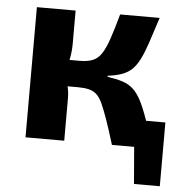

<svg xmlns="http://www.w3.org/2000/svg" viewBox="-48 -540 683 726"><g transform="rotate(5 293.5 -177.0)"><path d="M585 -102V0H408V-102ZM585 -5V140H487L475 -5ZM529 -494Q511 -438 498 -399Q485 -360 472.5 -335Q460 -310 445 -295Q430 -280 407.5 -271.5Q385 -263 352 -259V-255Q386 -250 409.5 -242.5Q433 -235 450 -219.5Q467 -204 481 -177Q495 -150 510 -107Q525 -64 545 0H391Q374 -56 361 -93Q348 -130 337.5 -153Q327 -176 314.5 -187Q302 -198 285 -202Q268 -206 244 -206L242 -306Q272 -306 291.5 -314Q311 -322 324.5 -342.5Q338 -363 350.5 -399.5Q363 -436 379 -494ZM210 -494V-367Q210 -340 204.5 -311.5Q199 -283 189 -259Q198 -236 204 -210Q210 -184 210 -163V0H63V-494ZM281 -306V-206H173V-306Z"/></g></svg>

Font: Exo 2
Style: Bold
Weight: 700
Designer: Natanael Gama
Foundry: Natanael Gama
Version: Version 2.010